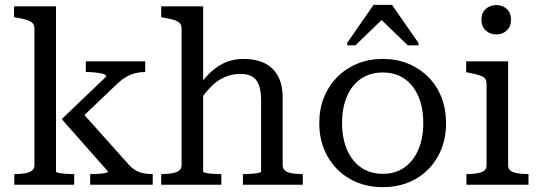

<svg xmlns="http://www.w3.org/2000/svg" viewBox="-20 -762 2223 792"><path d="M610 0H352V-44H355Q369 -44 386 -45Q403 -46 414.5 -48.5Q426 -51 426 -54L237 -268V-273L418 -446Q418 -454 404.5 -457.5Q391 -461 372 -463Q353 -465 338 -465H334V-509H579V-465H577Q558 -465 538 -460Q518 -455 499.5 -444Q481 -433 463 -416L307 -267L309 -309L512 -82Q527 -66 542 -58Q557 -50 573.5 -47Q590 -44 608 -44H610ZM211 -736V-54Q211 -51 223.5 -48.5Q236 -46 253 -45Q270 -44 283 -44H286V0H39V-44H41Q64 -44 82.5 -47Q101 -50 111.5 -58Q122 -66 122 -80V-644Q122 -659 114 -667Q106 -675 90 -680Q74 -685 49 -689L38 -691V-736Z M818 -736V-54Q818 -51 830 -48.5Q842 -46 859 -45Q876 -44 890 -44H893V0H645V-44H647Q670 -44 688.5 -47Q707 -50 718 -58Q729 -66 729 -80V-644Q729 -659 721 -667Q713 -675 697 -680Q681 -685 656 -689L645 -691V-736ZM1229 0H982V-44H984Q998 -44 1015 -45Q1032 -46 1044.5 -48.5Q1057 -51 1057 -54V-347Q1057 -386 1048.5 -410Q1040 -434 1021.5 -445.5Q1003 -457 971 -457Q937 -457 907 -444Q877 -431 851 -405Q825 -379 801 -342L800 -407Q827 -445 855 -469.5Q883 -494 914.5 -506.5Q946 -519 986 -519Q1034 -519 1070 -502Q1106 -485 1126 -449.5Q1146 -414 1146 -358V-80Q1146 -66 1156 -58Q1166 -50 1185 -47Q1204 -44 1227 -44H1229Z M1820 -254Q1820 -177 1786.5 -117Q1753 -57 1694 -23.5Q1635 10 1559 10Q1483 10 1424 -23.5Q1365 -57 1331 -117Q1297 -177 1297 -254Q1297 -312 1316.5 -360.5Q1336 -409 1371.5 -444.5Q1407 -480 1454.5 -499.5Q1502 -519 1559 -519Q1616 -519 1663.5 -499.5Q1711 -480 1746.5 -444.5Q1782 -409 1801 -360.5Q1820 -312 1820 -254ZM1391 -254Q1391 -192 1411.5 -144.5Q1432 -97 1469.5 -71Q1507 -45 1559 -45Q1611 -45 1648 -71Q1685 -97 1705.5 -144.5Q1726 -192 1726 -254Q1726 -318 1705.5 -365Q1685 -412 1648 -437.5Q1611 -463 1559 -463Q1507 -463 1469.5 -437.5Q1432 -412 1411.5 -365Q1391 -318 1391 -254ZM1597 -742H1521L1412 -585V-575H1446L1564 -689H1544L1662 -575H1706V-585Z M2027 -620Q2001 -620 1983.5 -636.5Q1966 -653 1966 -681Q1966 -709 1983.5 -725Q2001 -741 2027 -741Q2053 -741 2070.5 -725Q2088 -709 2088 -681Q2088 -653 2070.5 -636.5Q2053 -620 2027 -620ZM2076 -509V-80Q2076 -58 2099.5 -51Q2123 -44 2159 -44H2160V0H1904V-44H1905Q1941 -44 1964 -51Q1987 -58 1987 -80V-417Q1987 -439 1969 -447Q1951 -455 1914 -462L1903 -464V-509Z"/></svg>

Font: Roboto Serif 28pt
Style: Regular
Weight: 400
Designer: Greg Gazdowicz
Foundry: Commercial Type
Version: Version 1.008